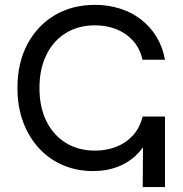

<svg xmlns="http://www.w3.org/2000/svg" viewBox="-20 -759 743 779"><path d="M358.4 -64.9Q292 -64.9 236.1 -88.6Q180.2 -112.3 138.7 -157Q97.2 -201.7 74 -263.7Q50.8 -325.7 50.8 -401.9Q50.8 -503.9 91.1 -579.6Q131.3 -655.3 202.1 -697.3Q272.9 -739.3 365.7 -739.3Q419.4 -739.3 467 -724.1Q514.6 -709 552.2 -679.9Q589.8 -650.9 615 -609.6Q640.1 -568.4 649.4 -516.6H558.1Q547.9 -562.5 520 -593.5Q492.2 -624.5 452.4 -640.4Q412.6 -656.2 365.7 -656.2Q298.3 -656.2 247.6 -625.2Q196.8 -594.2 168.5 -537.1Q140.1 -480 140.1 -401.9Q140.1 -323.2 168.7 -266.4Q197.3 -209.5 248 -178.7Q298.8 -147.9 365.7 -147.9Q413.1 -147.9 452.9 -163.8Q492.7 -179.7 520.3 -210.7Q547.9 -241.7 558.6 -286.1H605Q599.6 -237.8 580.6 -197Q561.5 -156.2 529.8 -126.7Q498 -97.2 454.6 -81.1Q411.1 -64.9 358.4 -64.9ZM559.1 0 561 -286.1H649.4V0Z"/></svg>

Font: Inter 24pt
Style: Regular
Weight: 400
Designer: Rasmus Andersson
Foundry: rsms
Version: Version 4.001;git-66647c0bb